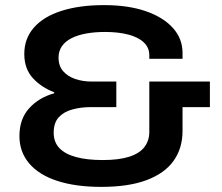

<svg xmlns="http://www.w3.org/2000/svg" viewBox="-20 -719 867 751"><path d="M376 12Q276 12 204 -11.5Q132 -35 94 -80Q56 -125 56 -187Q56 -254 94.5 -296Q133 -338 192 -354V-358Q142 -377 108.5 -413.5Q75 -450 75 -508Q75 -568 112.5 -611Q150 -654 220.5 -676.5Q291 -699 387 -699Q481 -699 549.5 -675.5Q618 -652 656 -610Q694 -568 694 -512V-489H564V-503Q564 -533 542 -553.5Q520 -574 481 -584Q442 -594 391 -594Q351 -594 317.5 -588Q284 -582 259.5 -569.5Q235 -557 222 -538Q209 -519 209 -494Q209 -461 227 -440.5Q245 -420 274.5 -410Q304 -400 339 -400H435V-300H334Q297 -300 263.5 -291Q230 -282 210 -260.5Q190 -239 190 -200Q190 -163 212.5 -139.5Q235 -116 278 -104.5Q321 -93 382 -93Q445 -93 485.5 -106Q526 -119 545 -144Q564 -169 564 -203V-400H801V-300H694V-207Q694 -139 659 -90Q624 -41 553.5 -14.5Q483 12 376 12Z"/></svg>

Font: Archivo SemiExpanded SemiBold
Style: Regular
Weight: 600
Width: 6
Designer: Hector Gatti
Foundry: Omnibus-Type
Version: Version 2.001